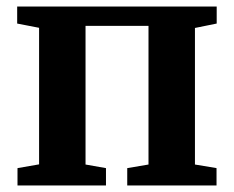

<svg xmlns="http://www.w3.org/2000/svg" viewBox="-20 -567 716 587"><path d="M33.5 0V-53L99.5 -64.5V-482L32.5 -495V-547H642.5V-495L576 -481.5V-64L642 -53V0H369V-53L434 -64V-488H241.5V-64L304 -53V0Z"/></svg>

Font: Merriweather Text Regular
Style: Bold
Weight: 700
Designer: Eben Sorkin
Foundry: Eben Sorkin
Version: Version 2.100; ttfautohint (v1.7.19-72a1) -l 8 -r 50 -G 200 